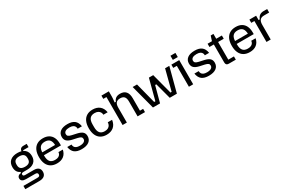

<svg xmlns="http://www.w3.org/2000/svg" viewBox="157 -2116 5501 3674"><g transform="rotate(-30 2907.0 -279.0)"><path d="M53.4 132V60.2H359.2Q391.2 60.2 404.8 50.3Q418.4 40.4 418.4 16.8Q418.4 -7.4 404.8 -17.3Q391.2 -27.2 359.2 -27.2H162.8Q108.8 -27.2 81.2 -46.4Q53.6 -65.6 53.6 -103.2Q53.6 -136.2 75.3 -155.2Q97 -174.2 138.4 -177.6V-200.6Q93.6 -219.4 71.6 -258.8Q49.6 -298.2 49.6 -355Q49.6 -446.4 106.7 -495.2Q163.8 -544 265.8 -544Q367.8 -544 424.6 -495.2Q481.4 -446.4 481.4 -355Q481.4 -267 425 -219.4Q368.6 -171.8 268.2 -171.8H190.6Q164 -171.8 152.4 -164Q140.8 -156.2 140.8 -138Q140.8 -120.2 152.4 -112.2Q164 -104.2 190.6 -104.2H378.6Q444 -104.2 478.4 -74.9Q512.8 -45.6 512.8 10.4Q512.8 70 474.6 101Q436.4 132 364.2 132ZM265.8 -241.6Q326.6 -241.6 357.2 -267.3Q387.8 -293 387.8 -347.6V-364Q387.8 -418.6 357.2 -444.3Q326.6 -470 265.8 -470Q204.6 -470 173.9 -444.3Q143.2 -418.6 143.2 -364V-347.6Q143.2 -293 173.9 -267.3Q204.6 -241.6 265.8 -241.6ZM350.8 -509.2Q350.8 -558.4 371.9 -582.1Q393 -605.8 436.6 -605.8H509.6V-534H408Q370.2 -534 370.2 -489.6Z M828.6 10Q751.8 10 697.5 -22Q643.2 -54 614.7 -116Q586.2 -178 586.2 -267Q586.2 -357 614.7 -418.5Q643.2 -480 697.5 -512Q751.8 -544 828.6 -544Q902.8 -544 955.1 -514.5Q1007.4 -485 1034.9 -428Q1062.4 -371 1062.4 -287V-252.2H649.6V-315.8H1025.2L970.4 -273.2V-296.4Q970.4 -385.6 936.1 -427.2Q901.8 -468.8 828.6 -468.8Q755.4 -468.8 720.8 -427.2Q686.2 -385.6 686.2 -296.4V-239.4Q686.2 -150.6 720.8 -109Q755.4 -67.4 828.6 -67.4Q877.4 -67.4 904.9 -82.7Q932.4 -98 944.4 -120Q956.4 -142 956.4 -161.4V-165.4H1054.2Q1036.2 -79.4 978.6 -34.7Q921 10 828.6 10Z M1374.6 10Q1274.2 10 1220 -32Q1165.8 -74 1151.2 -165.4H1246.4V-161Q1246.4 -137 1258 -115Q1269.6 -93 1297.6 -79.1Q1325.6 -65.2 1374.6 -65.2Q1434.2 -65.2 1466.9 -85.7Q1499.6 -106.2 1499.6 -143.8Q1499.6 -172.8 1479.6 -188.5Q1459.6 -204.2 1411.4 -215.2L1301.4 -239.4Q1225.4 -256.8 1190.8 -290.9Q1156.2 -325 1156.2 -382.4Q1156.2 -459.6 1212.5 -501.8Q1268.8 -544 1372 -544Q1470.8 -544 1524.9 -502Q1579 -460 1593.6 -368.6H1499.4V-373Q1499.4 -397 1488 -419Q1476.6 -441 1448.8 -454.9Q1421 -468.8 1372 -468.8Q1314.4 -468.8 1282.2 -448.8Q1250 -428.8 1250 -390.2Q1250 -361.8 1269.8 -345.8Q1289.6 -329.8 1336.8 -318.8L1446.8 -294.6Q1523.8 -277.2 1559.1 -244.1Q1594.4 -211 1594.4 -152.6Q1594.4 -75.4 1537.4 -32.7Q1480.4 10 1374.6 10Z M1926.4 10Q1851.2 10 1797.7 -21.7Q1744.2 -53.4 1715.7 -115.4Q1687.2 -177.4 1687.2 -267Q1687.2 -357.6 1715.7 -419.1Q1744.2 -480.6 1797.7 -512.3Q1851.2 -544 1926.4 -544Q2020.8 -544 2079.7 -495.8Q2138.6 -447.6 2154.2 -354.6H2059V-360.2Q2059 -384.2 2045.6 -408.8Q2032.2 -433.4 2003.1 -450Q1974 -466.6 1926.4 -466.6Q1856.4 -466.6 1821.8 -425.6Q1787.2 -384.6 1787.2 -296.2V-237.8Q1787.2 -150 1821.8 -108.7Q1856.4 -67.4 1926.4 -67.4Q1974 -67.4 2003.1 -84.5Q2032.2 -101.6 2045.6 -128Q2059 -154.4 2059 -181V-187.4H2155.2Q2141.6 -91 2082.2 -40.5Q2022.8 10 1926.4 10Z M2279.2 0V-618.2H2209.8V-690H2373.6V-575Q2373.6 -552 2371.1 -524Q2368.6 -496 2363.6 -449H2389.6Q2408 -497.8 2443.3 -520.9Q2478.6 -544 2534.8 -544Q2618.6 -544 2661.4 -494.2Q2704.2 -444.4 2704.2 -346.6V-71.8H2774.2V0H2610.8V-327.4Q2610.8 -400.4 2582.1 -433.5Q2553.4 -466.6 2492 -466.6Q2430.6 -466.6 2402.1 -433.5Q2373.6 -400.4 2373.6 -327.4V0Z M2950.2 0 2809.4 -534H2906.2L3023.2 -80.2H3049.6L3168.6 -534H3264L3383.4 -80.2H3409.4L3526.4 -534H3619.6L3478.8 0H3321.4L3227.4 -352.2H3201.6L3107 0Z M3744.4 0V-462.2H3665.2V-534H3838.8V0ZM3735 -598.6V-690H3844.6V-598.6Z M4184.6 10Q4084.2 10 4030 -32Q3975.8 -74 3961.2 -165.4H4056.4V-161Q4056.4 -137 4068 -115Q4079.6 -93 4107.6 -79.1Q4135.6 -65.2 4184.6 -65.2Q4244.2 -65.2 4276.9 -85.7Q4309.6 -106.2 4309.6 -143.8Q4309.6 -172.8 4289.6 -188.5Q4269.6 -204.2 4221.4 -215.2L4111.4 -239.4Q4035.4 -256.8 4000.8 -290.9Q3966.2 -325 3966.2 -382.4Q3966.2 -459.6 4022.5 -501.8Q4078.8 -544 4182 -544Q4280.8 -544 4334.9 -502Q4389 -460 4403.6 -368.6H4309.4V-373Q4309.4 -397 4298 -419Q4286.6 -441 4258.8 -454.9Q4231 -468.8 4182 -468.8Q4124.4 -468.8 4092.2 -448.8Q4060 -428.8 4060 -390.2Q4060 -361.8 4079.8 -345.8Q4099.6 -329.8 4146.8 -318.8L4256.8 -294.6Q4333.8 -277.2 4369.1 -244.1Q4404.4 -211 4404.4 -152.6Q4404.4 -75.4 4347.4 -32.7Q4290.4 10 4184.6 10Z M4625.4 0Q4562 0 4562 -63.8V-534L4596.2 -641H4656.4V-71.8H4781V0ZM4465.4 -462.2V-534H4781V-462.2Z M5088.6 10Q5011.8 10 4957.5 -22Q4903.2 -54 4874.7 -116Q4846.2 -178 4846.2 -267Q4846.2 -357 4874.7 -418.5Q4903.2 -480 4957.5 -512Q5011.8 -544 5088.6 -544Q5162.8 -544 5215.1 -514.5Q5267.4 -485 5294.9 -428Q5322.4 -371 5322.4 -287V-252.2H4909.6V-315.8H5285.2L5230.4 -273.2V-296.4Q5230.4 -385.6 5196.1 -427.2Q5161.8 -468.8 5088.6 -468.8Q5015.4 -468.8 4980.8 -427.2Q4946.2 -385.6 4946.2 -296.4V-239.4Q4946.2 -150.6 4980.8 -109Q5015.4 -67.4 5088.6 -67.4Q5137.4 -67.4 5164.9 -82.7Q5192.4 -98 5204.4 -120Q5216.4 -142 5216.4 -161.4V-165.4H5314.2Q5296.2 -79.4 5238.6 -34.7Q5181 10 5088.6 10Z M5458.6 0V-462.2H5389.2V-534H5537.6V-438.4H5564Q5584 -490.2 5618.4 -514.9Q5652.8 -539.6 5708.4 -539.6H5784.6V-462.2H5671.4Q5610 -462.2 5581.2 -428.9Q5552.4 -395.6 5552.4 -323V0Z"/></g></svg>

Font: Mozilla Headline ExtraLight
Style: Regular
Weight: 200
Designer: Studio DRAMA
Foundry: Studio DRAMA
Version: Version 1.000